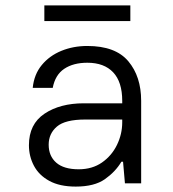

<svg xmlns="http://www.w3.org/2000/svg" viewBox="-20 -678 640 710"><path d="M260 12Q201 12 162.5 -9Q124 -30 105.5 -65Q87 -100 87 -141Q87 -219 144.5 -257.5Q202 -296 290 -296H432V-305Q432 -375 398.5 -410.5Q365 -446 303 -446Q251 -446 217.5 -423.5Q184 -401 175 -353H101Q106 -403 134.5 -437.5Q163 -472 207 -490Q251 -508 303 -508Q407 -508 454.5 -451.5Q502 -395 502 -305V0H442L435 -80H429Q407 -43 368 -15.5Q329 12 260 12ZM271 -52Q321 -52 357 -77Q393 -102 412.5 -142Q432 -182 432 -226V-236H295Q221 -236 190.5 -210Q160 -184 160 -143Q160 -101 188 -76.5Q216 -52 271 -52ZM144 -600V-658H462V-600Z"/></svg>

Font: DM Mono Light
Style: Regular
Weight: 300
Designer: Colophon Foundry
Foundry: Colophon Foundry
Version: Version 1.000; ttfautohint (v1.8.2.53-6de2)